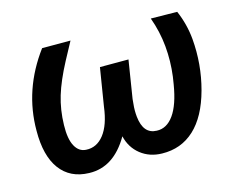

<svg xmlns="http://www.w3.org/2000/svg" viewBox="-81 -649 963 778"><g transform="rotate(-15 401.0 -260.0)"><path d="M269.5 -527.8 229.5 -453.6Q190.9 -380.9 173.8 -324.2Q156.7 -267.6 155.3 -203.6Q153.8 -145.5 170.2 -115.5Q186.5 -85.4 216.3 -84Q260.7 -81.1 291.3 -120.1Q321.8 -159.2 331.1 -233.9L356.9 -393.1H476.6L451.2 -233.9Q446.8 -197.3 448.2 -173.3L449.2 -160.2Q457 -85.9 512.7 -84.5Q554.7 -82.5 584.2 -123.8Q613.8 -165 627.4 -248L632.3 -279.3Q640.6 -342.8 634.8 -406.2Q628.9 -469.2 606.9 -529.8L717.3 -528.3Q742.7 -469.7 748.5 -406.2Q757.8 -298.3 730 -195.1Q702.1 -91.8 646 -39.8Q589.8 12.2 509.8 10.3Q458 9.3 420.9 -20Q383.8 -49.3 372.1 -98.6Q307.1 13.7 204.1 10.3Q125 8.3 83 -48.6Q41 -105.5 42 -210.4Q42 -381.8 150.4 -527.8Z"/></g></svg>

Font: Roboto Medium
Style: Italic
Weight: 500
Italic angle: -12°
Designer: Google
Version: Version 2.134; 2016